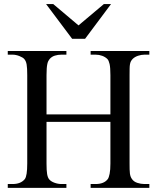

<svg xmlns="http://www.w3.org/2000/svg" viewBox="-20 -909 763 929"><path d="M418.5 0V-18.6H442.9Q483.4 -18.6 501.5 -42.5Q506.8 -49.8 510.5 -68.4Q514.2 -86.9 514.2 -117.7V-319.3H205.1V-117.7Q205.1 -84 208 -66.9Q210.9 -49.8 217.8 -41.5Q226.1 -31.2 243.2 -24.9Q260.3 -18.6 277.3 -18.6H301.3V0H17.6V-18.6H41.5Q80.6 -18.6 100.1 -42.5Q111.8 -58.1 111.8 -117.7V-545.4Q111.8 -563 111.1 -575.4Q110.4 -587.9 108.9 -596.7Q107.4 -605.5 104.7 -611.6Q102.1 -617.7 98.1 -622.6Q94.7 -627 88.1 -630.9Q81.5 -634.8 73.5 -637.9Q65.4 -641.1 57.1 -642.8Q48.8 -644.5 41.5 -644.5H17.6V-662.1H301.3V-644.5H277.3Q260.7 -644.5 245.6 -639.9Q230.5 -635.3 220.2 -623.5Q216.8 -619.6 213.9 -614Q210.9 -608.4 209 -599.4Q207 -590.3 206.1 -577.4Q205.1 -564.5 205.1 -545.4V-355.5H514.2V-545.4Q514.2 -581.5 510.3 -599.1Q506.3 -616.7 499.5 -623.5Q489.7 -633.3 474.6 -638.9Q459.5 -644.5 442.9 -644.5H418.5V-662.1H702.6V-644.5H678.7Q664.1 -644.5 647.9 -639.2Q631.8 -633.8 621.6 -623.5Q616.2 -617.7 613.3 -612.1Q610.4 -606.4 608.9 -598.1Q607.4 -589.8 607.2 -577.4Q606.9 -564.9 606.9 -545.4V-117.7Q606.9 -101.6 607.2 -89.8Q607.4 -78.1 608.6 -69.3Q609.9 -60.5 612.3 -54.2Q614.7 -47.9 618.7 -42.5Q627.4 -29.8 644.5 -24.2Q661.6 -18.6 678.7 -18.6H702.6V0ZM391.6 -721.2H329.1L203.1 -889.2H237.8L359.9 -786.1L482.4 -889.2H517.1Z"/></svg>

Font: Doulos SIL APac
Style: Regular
Weight: 400
Designer: Walt Agee, Victor Gaultney, Peter Martin, Debbi Hosken, Becca Hirsbrunner
Foundry: SIL International
Version: Version 5.000